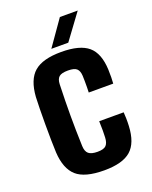

<svg xmlns="http://www.w3.org/2000/svg" viewBox="-146 -852 746 942"><g transform="rotate(-20 227.5 -381.0)"><path d="M291.5 -375.8Q292.1 -387.7 292.3 -403.8Q292.5 -420 292.3 -436Q292.1 -452 291.6 -463.1Q290.4 -488.4 278 -500.4Q265.7 -512.3 232 -512.3Q198.8 -512.3 185.7 -501Q172.5 -489.7 171.5 -462.9Q170 -417.2 169.3 -377Q168.6 -336.9 168.6 -299Q168.6 -261.1 169.3 -222.4Q170 -183.7 171.5 -140.1Q172.5 -111.8 186.7 -99.7Q200.8 -87.7 233.6 -87.7Q266.5 -87.7 278.5 -100.7Q290.4 -113.7 291.6 -141Q292.5 -157.8 292.5 -177.4Q292.5 -196.9 291.5 -226H419.3Q420.4 -216.4 420.9 -193.8Q421.3 -171.2 420.3 -154.4Q416.3 -67.2 372.9 -29Q329.6 9.2 233.6 9.2Q132.3 9.2 88.9 -29.5Q45.4 -68.3 40.3 -154.4Q39 -181.7 38.4 -221Q37.8 -260.3 37.8 -303Q37.8 -345.6 38.5 -383.1Q39.2 -420.6 40.3 -443.8Q46.3 -532.9 90.9 -571.1Q135.5 -609.2 232 -609.2Q329.2 -609.2 373 -571.9Q416.7 -534.6 420.3 -448.8Q421.2 -431.1 420.8 -407.8Q420.4 -384.5 419.3 -375.8ZM192.3 -640 285.1 -772.4H378.3L280.8 -640Z"/></g></svg>

Font: Big Shoulders Text SC Thin
Style: Regular
Weight: 100
Designer: Patric King
Foundry: XO Type Co
Version: Version 2.002